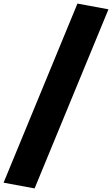

<svg xmlns="http://www.w3.org/2000/svg" viewBox="-53 -826 625 1071"><path d="M379 -806 552 -774 140 225 -33 193Z"/></svg>

Font: Repo
Style: ExtraBlack
Weight: 1000
Designer: Stefan Peev
Foundry: Context Ltd
Version: Version 001.000